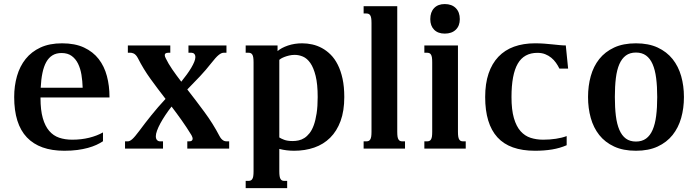

<svg xmlns="http://www.w3.org/2000/svg" viewBox="-20 -747 3503 965"><path d="M292 -529.3Q356.9 -529.3 402.3 -508.1Q447.8 -486.8 476.1 -450.2Q504.4 -413.6 517.3 -364.7Q530.3 -315.9 530.3 -260.3V-257.3H183.6V-253.9Q183.6 -193.4 195.1 -153.3Q206.5 -113.3 227.3 -89.1Q248 -64.9 277.3 -54.9Q306.6 -44.9 342.8 -44.9Q388.7 -44.9 428.2 -54.7Q467.8 -64.5 497.6 -81.5V-37.1Q482.9 -27.3 464.4 -18.8Q445.8 -10.3 421.9 -3.7Q397.9 2.9 368.7 6.8Q339.4 10.7 303.2 10.7Q179.2 10.7 115.2 -56.4Q51.3 -123.5 51.3 -259.3Q51.3 -315.4 65.4 -364.7Q79.6 -414.1 108.9 -450.7Q138.2 -487.3 183.6 -508.3Q229 -529.3 292 -529.3ZM395.5 -306.2Q394.5 -339.8 389.4 -371.1Q384.3 -402.3 372.3 -426.8Q360.4 -451.2 340.3 -465.8Q320.3 -480.5 289.6 -480.5Q262.7 -480.5 243.9 -469Q225.1 -457.5 212.6 -435.3Q200.2 -413.1 193.4 -380.6Q186.5 -348.1 184.6 -306.2Z M942.4 -67.4Q918 -107.4 892.8 -142.8Q867.7 -178.2 842.3 -211.4Q825.7 -190.4 811.3 -168.7Q796.9 -147 786.1 -127.2Q775.4 -107.4 769.3 -90.6Q763.2 -73.7 763.2 -62.5Q763.2 -49.3 769.3 -43Q775.4 -36.6 784.2 -36.6H799.3V0H608.4V-36.6H622.6Q632.3 -36.6 645 -47.9Q657.7 -59.1 680.2 -89.4Q707.5 -126.5 740.5 -167.5Q773.4 -208.5 812 -250Q772.9 -300.3 736.8 -350.1Q700.7 -399.9 672.9 -455.1Q668 -464.4 662.6 -470Q657.2 -475.6 652.1 -478Q647 -480.5 642.8 -481.2Q638.7 -481.9 635.7 -481.9H622.6V-518.6H835.9V-481.9H826.7Q808.1 -481.9 808.1 -470.2Q808.1 -463.4 813 -454.1Q825.7 -427.7 845.9 -398.2Q866.2 -368.7 891.1 -336.4Q905.8 -354.5 918.7 -372.3Q931.6 -390.1 941.2 -406.2Q950.7 -422.4 956.3 -436Q961.9 -449.7 961.9 -459.5Q961.9 -470.7 956.3 -476.3Q950.7 -481.9 942.4 -481.9H927.2V-518.6H1118.2V-481.9H1104Q1098.6 -481.9 1092.5 -479.2Q1086.4 -476.6 1078.9 -470.5Q1071.3 -464.4 1062.3 -454.3Q1053.2 -444.3 1041.5 -429.2Q1015.1 -395.5 985.4 -363.8Q955.6 -332 921.4 -297.4Q963.9 -243.2 1007.3 -184.3Q1050.8 -125.5 1083 -63.5Q1087.9 -54.2 1093 -48.8Q1098.1 -43.5 1102.8 -40.8Q1107.4 -38.1 1111.6 -37.4Q1115.7 -36.6 1118.7 -36.6H1131.8V0H921.4V-36.6H930.7Q940.4 -36.6 944.3 -40.3Q948.2 -43.9 948.2 -49.8Q948.2 -53.7 946.5 -58.3Q944.8 -63 942.4 -67.4Z M1383.8 -56.2Q1391.6 -50.8 1408.2 -44.4Q1424.8 -38.1 1451.7 -38.1Q1465.8 -38.1 1480.7 -41.3Q1495.6 -44.4 1509.5 -53.2Q1523.4 -62 1535.6 -77.4Q1547.9 -92.8 1556.9 -117.4Q1565.9 -142.1 1571.3 -177Q1576.7 -211.9 1576.7 -259.3Q1576.7 -324.2 1566.4 -365.5Q1556.2 -406.7 1539.8 -430.2Q1523.4 -453.6 1502.9 -462.4Q1482.4 -471.2 1461.4 -471.2Q1446.8 -471.2 1433.3 -468Q1419.9 -464.8 1409.4 -460.7Q1398.9 -456.5 1392.1 -452.4Q1385.3 -448.2 1383.8 -446.3ZM1254.4 -433.6Q1254.4 -448.7 1252.9 -458Q1251.5 -467.3 1248 -472.7Q1244.6 -478 1239.7 -480Q1234.9 -481.9 1228.5 -481.9H1214.8V-518.6H1375V-490.2Q1394 -506.8 1427.2 -518.1Q1460.4 -529.3 1499 -529.3Q1523.9 -529.3 1549.3 -523.7Q1574.7 -518.1 1598.1 -505.4Q1621.6 -492.7 1642.1 -472.2Q1662.6 -451.7 1677.7 -421.6Q1692.9 -391.6 1701.7 -351.3Q1710.4 -311 1710.4 -259.3Q1710.4 -189.5 1691.7 -138.7Q1672.9 -87.9 1639.4 -54.7Q1606 -21.5 1559.6 -5.4Q1513.2 10.7 1458.5 10.7Q1439.9 10.7 1421.1 8.5Q1402.3 6.3 1383.8 1.5V113.8Q1383.8 128.9 1385.3 138.2Q1386.7 147.5 1390.1 152.8Q1393.6 158.2 1398.2 160.2Q1402.8 162.1 1409.7 162.1H1423.3V198.7H1214.8V162.1H1228.5Q1234.9 162.1 1239.7 160.2Q1244.6 158.2 1248 152.8Q1251.5 147.5 1252.9 138.2Q1254.4 128.9 1254.4 113.8Z M1807.6 -715.8H1976.6V-85Q1976.6 -69.8 1978 -60.5Q1979.5 -51.3 1982.9 -45.9Q1986.3 -40.5 1991 -38.6Q1995.6 -36.6 2002.4 -36.6H2015.6V0H1807.6V-36.6H1821.3Q1827.6 -36.6 1832.5 -38.6Q1837.4 -40.5 1840.8 -45.9Q1844.2 -51.3 1845.7 -60.5Q1847.2 -69.8 1847.2 -85V-630.9Q1847.2 -646 1845.7 -655.3Q1844.2 -664.6 1840.8 -669.9Q1837.4 -675.3 1832.5 -677.2Q1827.6 -679.2 1821.3 -679.2H1807.6Z M2112.8 -518.6H2281.7V-85Q2281.7 -69.8 2283.2 -60.5Q2284.7 -51.3 2288.1 -45.9Q2291.5 -40.5 2296.1 -38.6Q2300.8 -36.6 2307.6 -36.6H2320.8V0H2112.8V-36.6H2126.5Q2132.8 -36.6 2137.7 -38.6Q2142.6 -40.5 2146 -45.9Q2149.4 -51.3 2150.9 -60.5Q2152.3 -69.8 2152.3 -85V-433.6Q2152.3 -448.7 2150.9 -458Q2149.4 -467.3 2146 -472.7Q2142.6 -478 2137.7 -480Q2132.8 -481.9 2126.5 -481.9H2112.8ZM2142.6 -650.9Q2142.6 -686 2161.9 -706.3Q2181.2 -726.6 2215.3 -726.6Q2250.5 -726.6 2270.8 -706.3Q2291 -686 2291 -650.9Q2291 -617.2 2270.8 -597.7Q2250.5 -578.1 2215.3 -578.1Q2181.2 -578.1 2161.9 -597.7Q2142.6 -617.2 2142.6 -650.9Z M2710 -44.9Q2743.7 -44.9 2774.2 -49.6Q2804.7 -54.2 2828.1 -63V-17.1Q2794.4 -2.4 2754.9 4.2Q2715.3 10.7 2668.9 10.7Q2541.5 10.7 2480 -56.9Q2418.5 -124.5 2418.5 -259.3Q2418.5 -326.7 2435.5 -377.2Q2452.6 -427.7 2484.9 -461.7Q2517.1 -495.6 2563.7 -512.5Q2610.4 -529.3 2668.9 -529.3Q2694.3 -529.3 2716.3 -527.6Q2738.3 -525.9 2757.3 -523.9Q2776.4 -522 2793 -520.3Q2809.6 -518.6 2823.7 -518.6L2835.4 -402.3H2791.5Q2784.2 -417.5 2774.2 -431.6Q2764.2 -445.8 2750.7 -456.8Q2737.3 -467.8 2720.2 -474.6Q2703.1 -481.4 2681.2 -481.4Q2613.8 -481.4 2582.3 -427Q2550.8 -372.6 2550.8 -259.3Q2550.8 -194.8 2563 -153.1Q2575.2 -111.3 2596.7 -87.4Q2618.2 -63.5 2647.2 -54.2Q2676.3 -44.9 2710 -44.9Z M2935.5 -259.3Q2935.5 -315.4 2949.2 -364.5Q2962.9 -413.6 2991.9 -450.2Q3021 -486.8 3066.7 -508.1Q3112.3 -529.3 3176.3 -529.3Q3239.7 -529.3 3285.4 -508.1Q3331.1 -486.8 3360.4 -450.2Q3389.6 -413.6 3403.6 -364.5Q3417.5 -315.4 3417.5 -259.3Q3417.5 -203.1 3403.6 -154.1Q3389.6 -105 3360.4 -68.4Q3331.1 -31.7 3285.4 -10.5Q3239.7 10.7 3176.3 10.7Q3112.3 10.7 3066.7 -10.5Q3021 -31.7 2991.9 -68.4Q2962.9 -105 2949.2 -154.1Q2935.5 -203.1 2935.5 -259.3ZM3070.3 -259.8Q3070.3 -206.1 3075.4 -164.6Q3080.6 -123 3093 -94.2Q3105.5 -65.4 3125.7 -50.5Q3146 -35.6 3176.3 -35.6Q3206.5 -35.6 3227.1 -50.5Q3247.6 -65.4 3260 -94Q3272.5 -122.6 3277.8 -164.1Q3283.2 -205.6 3283.2 -259.3Q3283.2 -313 3277.8 -354.5Q3272.5 -396 3260 -424.6Q3247.6 -453.1 3227.1 -468Q3206.5 -482.9 3176.3 -482.9Q3146 -482.9 3125.7 -468Q3105.5 -453.1 3093 -424.8Q3080.6 -396.5 3075.4 -354.7Q3070.3 -313 3070.3 -259.8Z"/></svg>

Font: Arian AMU Serif
Style: Bold
Weight: 700
Designer: Ruben Hakobyan (Tarumian)
Foundry: Ruben Hakobyan (Tarumian)
Version: Version 1.002